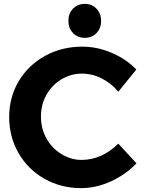

<svg xmlns="http://www.w3.org/2000/svg" viewBox="-20 -949 734 980"><path d="M395.5 -132.8Q499.5 -132.8 584 -215.8L676.8 -115.2Q620.6 -57.1 545.4 -22.9Q470.2 11.2 394 11.2Q291 11.2 207 -36.4Q123 -84 75 -167Q26.9 -250 26.9 -351.6Q26.9 -453.1 75.9 -535.2Q125 -617.2 210.4 -664.1Q295.9 -710.9 399.9 -710.9Q476.1 -710.9 550 -679.4Q624 -647.9 675.8 -594.2L584 -481Q547.9 -523.9 499.5 -548.6Q451.2 -573.2 397 -573.2Q342.8 -573.2 293.9 -544.2Q245.1 -515.1 217 -465.1Q189 -415 189 -354Q189 -293 217 -242.4Q245.1 -191.9 293.9 -162.4Q342.8 -132.8 395.5 -132.8ZM472.7 -904.5Q496.1 -879.9 496.1 -842.3Q496.1 -804.7 472.7 -780.3Q449.2 -755.9 412.6 -755.9Q376 -755.9 352.5 -780.5Q329.1 -805.2 329.1 -842.5Q329.1 -879.9 352.5 -904.5Q376 -929.2 412.6 -929.2Q449.2 -929.2 472.7 -904.5Z"/></svg>

Font: Montserrat-SemiBold
Style: Regular
Weight: 600
Designer: Julieta Ulanovsky
Foundry: Julieta Ulanovsky
Version: Version 6.001